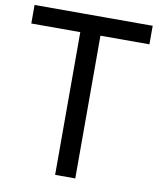

<svg xmlns="http://www.w3.org/2000/svg" viewBox="-88 -869 776 938"><g transform="rotate(10 300.0 -400.0)"><path d="M250 0V-800H350V0ZM7 -708V-800H593V-708Z"/></g></svg>

Font: Victor Mono Thin
Style: Regular
Weight: 100
Monospace: yes
Designer: Rune Bjørnerås
Version: Version 1.561;gftools[0.9.30]